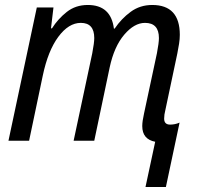

<svg xmlns="http://www.w3.org/2000/svg" viewBox="-20 -566 792 772"><path d="M565 186H647L702 -73Q684 -65 664 -65Q640 -65 640 -89Q640 -105 645 -124L693 -351Q697 -371 700 -390Q703 -409 703 -426Q703 -546 592 -546Q543 -546 505.5 -518.5Q468 -491 441 -451H438Q426 -546 333 -546Q284 -546 248.5 -518Q213 -490 189 -452H185L195 -536H128L14 0H97L152 -262Q173 -362 214.5 -418Q256 -474 305 -474Q359 -474 359 -413Q359 -394 351 -352L276 0H359L421 -295Q439 -379 479.5 -426.5Q520 -474 563 -474Q619 -474 619 -413Q619 -394 611 -352L559 -109Q552 -78 552 -59Q552 -6 604 4Z"/></svg>

Font: Noto Sans UI SemiCondensed
Style: Italic
Weight: 400
Width: 4
Italic angle: -12°
Designer: Monotype Design Team
Foundry: Monotype Imaging Inc.
Version: Version 1.901